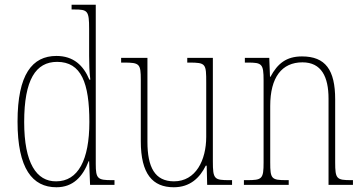

<svg xmlns="http://www.w3.org/2000/svg" viewBox="-20 -780 1534 810"><path d="M218 10C288 10 329 -34 354 -100H356L360 0H463V-20H452C392 -20 384 -26 384 -88V-760H282V-740H293C350 -740 356 -735 356 -658V-544C356 -511 357 -477 361 -444H357C332 -504 290 -544 218 -544C116 -544 54 -466 54 -267C54 -68 117 10 218 10ZM217 -15C134 -14 82 -92 82 -265C82 -444 131 -519 221 -519C323 -519 357 -430 357 -265C357 -106 310 -15 217 -15Z M713 10C782 10 823 -30 848 -81H852L854 0H959V-20H948C884 -20 878 -24 878 -99V-536H770V-516H778C849 -516 850 -511 850 -431V-203C850 -104 806 -15 714 -15C633 -15 602 -75 602 -182V-536H491V-516H502C569 -516 574 -511 574 -443V-184C574 -46 624 10 713 10Z M1009 0H1198V-20H1189C1125 -20 1120 -25 1120 -95V-333C1120 -454 1169 -517 1256 -517C1336 -517 1366 -456 1366 -364V0H1469V-20H1462C1400 -20 1394 -25 1394 -95V-361C1394 -485 1353 -542 1254 -542C1188 -542 1151 -512 1121 -456H1119L1116 -536H1013V-516H1025C1085 -516 1092 -511 1092 -441V-95C1092 -25 1086 -20 1022 -20H1009Z"/></svg>

Font: Noto Serif Myanmar Condensed Thin
Style: Regular
Weight: 100
Width: 3
Designer: Ben Mitchell and the Monotype Design Team
Foundry: Monotype Imaging Inc.
Version: Version 2.106